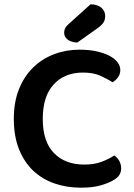

<svg xmlns="http://www.w3.org/2000/svg" viewBox="-20 -853 619 889"><path d="M537 -529Q537 -509 526 -494.5Q515 -480 501 -472Q475 -489 443 -503Q411 -517 364 -517Q279 -517 228.5 -462Q178 -407 178 -303Q178 -197 230 -144Q282 -91 370 -91Q416 -91 449.5 -103.5Q483 -116 509 -133Q523 -124 532 -108.5Q541 -93 541 -73Q541 -56 532 -42Q523 -28 502 -17Q482 -5 445.5 5.5Q409 16 355 16Q289 16 232.5 -3.5Q176 -23 134 -62.5Q92 -102 68 -162Q44 -222 44 -303Q44 -381 68 -440.5Q92 -500 133.5 -540.5Q175 -581 230.5 -602Q286 -623 348 -623Q391 -623 426 -615.5Q461 -608 486 -595Q511 -582 524 -565Q537 -548 537 -529ZM399 -833Q431 -833 449 -817.5Q467 -802 467 -779Q467 -762 459.5 -749.5Q452 -737 431 -722L338 -656Q309 -657 293 -670Q277 -683 277 -701Q277 -712 281 -721Q285 -730 296 -740Z"/></svg>

Font: Baloo Chettan 2 SemiBold
Style: Regular
Weight: 600
Designer: Maithili Shingre, Unnati Kotecha and Ek Type
Foundry: Ek Type
Version: Version 1.640;hotconv 1.0.111;makeotfexe 2.5.65597; ttfautoh